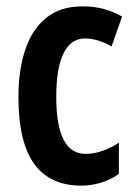

<svg xmlns="http://www.w3.org/2000/svg" viewBox="-20 -574 426 604"><path d="M236 10Q137 10 87.5 -58.5Q38 -127 38 -269Q38 -354 59.5 -418Q81 -482 125.5 -518Q170 -554 239 -554Q277 -554 307.5 -545.5Q338 -537 364 -522L331 -428Q287 -453 247 -453Q203 -453 180 -406.5Q157 -360 157 -269Q157 -90 249 -90Q300 -90 354 -125V-27Q329 -9 298 0.5Q267 10 236 10Z"/></svg>

Font: Noto Sans Bengali ExtraCondensed SemiBold
Style: Regular
Weight: 600
Width: 2
Designer: Joana Ranito - Universal Thirst; Jelle Bosma - Monotype Design Team
Foundry: Universal Thirst ehf.
Version: Version 3.000; ttfautohint (v1.8.4.7-5d5b)